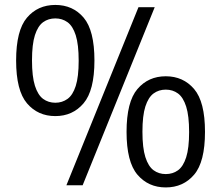

<svg xmlns="http://www.w3.org/2000/svg" viewBox="-20 -770 919 798"><path d="M210 -287.5Q137.5 -287.5 92.2 -340.5Q47 -393.5 47 -518.5Q47 -643.5 92 -696.5Q137 -749.5 210 -749.5Q283 -749.5 327.8 -696.5Q372.5 -643.5 372.5 -518.5Q372.5 -393.5 327.2 -340.5Q282 -287.5 210 -287.5ZM256 0 555.5 -740H623L323.5 0ZM210 -343Q238.5 -343 260.5 -358.8Q282.5 -374.5 294.8 -412.8Q307 -451 307 -517.5Q307 -585 294.8 -623.5Q282.5 -662 260.5 -677.8Q238.5 -693.5 210 -693.5Q181 -693.5 159.2 -677.8Q137.5 -662 125.2 -624Q113 -586 113 -519Q113 -452 125.2 -413.5Q137.5 -375 159.2 -359Q181 -343 210 -343ZM669 9Q596.5 9 551.2 -44Q506 -97 506 -222Q506 -347 551.2 -400Q596.5 -453 669 -453Q741.5 -453 786.8 -400Q832 -347 832 -222Q832 -97 786.8 -44Q741.5 9 669 9ZM669 -46.5Q698 -46.5 719.8 -62.2Q741.5 -78 753.8 -116.2Q766 -154.5 766 -221Q766 -288.5 753.8 -327Q741.5 -365.5 719.8 -381.5Q698 -397.5 669 -397.5Q640 -397.5 618.2 -381.5Q596.5 -365.5 584.2 -327.5Q572 -289.5 572 -222.5Q572 -155.5 584.2 -117Q596.5 -78.5 618.2 -62.5Q640 -46.5 669 -46.5Z"/></svg>

Font: Encode Sans SemiCondensed SemiCondensed
Style: Regular
Weight: 400
Width: 4
Designer: Multiple Designers
Foundry: Impallari Type
Version: Version 3.000; ttfautohint (v1.8.3) -l 8 -r 50 -G 200 -x 14 